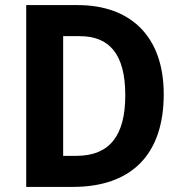

<svg xmlns="http://www.w3.org/2000/svg" viewBox="-20 -734 717 754"><path d="M623 -364C623 -593 491 -714 285 -714H83V0H266C495 0 623 -126 623 -364ZM472 -360C472 -202 411 -122 280 -122H228V-592H293C410 -592 472 -521 472 -360Z"/></svg>

Font: Noto Sans Telugu SemiCondensed
Style: Bold
Weight: 700
Width: 4
Designer: Jelle Bosma - Monotype Design Team
Foundry: Monotype Imaging Inc.
Version: Version 2.005